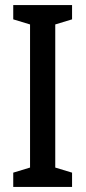

<svg xmlns="http://www.w3.org/2000/svg" viewBox="-20 -734 336 754"><path d="M263 0H32V-56L98 -76V-638L32 -658V-714H263V-658L197 -638V-76L263 -56Z"/></svg>

Font: Noto Sans Lao Looped ExtraCondensed Medium
Style: Regular
Weight: 500
Width: 2
Designer: Mark Frömberg, Ben Mitchell
Foundry: The Fontpad Ltd
Version: Version 1.002; ttfautohint (v1.8.4.7-5d5b)